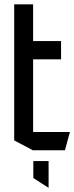

<svg xmlns="http://www.w3.org/2000/svg" viewBox="-20 -699 345 893"><path d="M46 -423V-679H134V-508L47 -423ZM47 -423 134 -508H264V-423ZM133 0 46 -46V-423H134V0ZM134 0V-85H305V-84L282 0ZM205 174 135 129V50H206V174Z"/></svg>

Font: Foldit
Style: Regular
Weight: 400
Version: Version 1.003